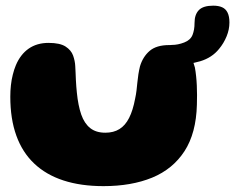

<svg xmlns="http://www.w3.org/2000/svg" viewBox="-20 -614 822 671"><path d="M341.6 36.5Q262.4 36.5 201.6 16.6Q140.9 -3.2 99.6 -42.4Q58.2 -81.5 37.1 -140Q16 -198.5 16 -275.9Q16 -296.4 18.1 -315.9Q20.2 -335.5 24.8 -353.4Q29.2 -371.2 35.5 -386.2Q51.5 -424 80.3 -444.1Q109.1 -464.1 149.6 -464.1Q189.4 -464.1 209.1 -451.4Q228.8 -438.6 235.5 -419.8Q242.2 -400.9 243 -382.9Q243.8 -371.1 244.2 -358.9Q244.6 -346.6 245.2 -334.6Q245.9 -322.5 246.7 -311.3Q247.5 -300.1 248.6 -290.4Q253.1 -245 263.9 -213.8Q274.8 -182.6 295.2 -166.4Q315.6 -150.2 348.1 -150.2Q377 -150.2 397.4 -162.9Q417.9 -175.5 431.2 -201.9Q444.6 -228.2 452.2 -269.1Q455.4 -283.5 457.1 -297.8Q458.9 -312 460.1 -326.1Q461.4 -340.1 463.6 -354.2Q465.8 -368.2 469.2 -382.2Q479.2 -415.6 502.9 -436.1Q526.6 -456.5 571.4 -456.5Q610.5 -456.5 631.3 -435.3Q652.1 -414.1 661.1 -378.1Q663.8 -363.4 665.4 -347.6Q667.1 -331.9 667.8 -315.4Q668.5 -298.9 668.6 -282Q668.8 -265.1 668.1 -248.1Q665.6 -148.9 624.9 -85.9Q584.1 -23 511.8 6.8Q439.4 36.5 341.6 36.5ZM582.9 -387.5Q569.9 -387.5 558.2 -395.8Q546.6 -404 546.6 -423Q546.6 -434.9 553.9 -445.9Q561.1 -457 581.1 -457Q601.6 -457 623.7 -465.5Q645.8 -474 652.9 -492.1Q656.2 -500.6 658.1 -511Q659.9 -521.4 659.9 -534.2Q659.9 -563.2 675.1 -578.8Q690.2 -594.2 725.2 -594.2Q743.8 -594.2 756.3 -588.6Q768.9 -583 775.3 -569.9Q781.8 -556.9 781.8 -535.2Q781.8 -510.8 771.8 -486.7Q761.9 -462.6 745.6 -443.1Q721.1 -412.5 679.9 -400Q638.6 -387.5 582.9 -387.5Z"/></svg>

Font: Gluten Thin
Style: Regular
Weight: 100
Designer: Tyler Finck
Foundry: Etcetera Type Company
Version: Version 1.300